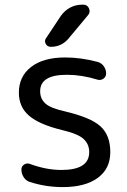

<svg xmlns="http://www.w3.org/2000/svg" viewBox="-20 -800 537 810"><path d="M331.1 -780.3Q348.6 -780.3 355.5 -764.6Q362.3 -749 351.6 -736.3L268.6 -636.7Q239.3 -602.5 194.3 -602.5Q179.7 -602.5 172.9 -615.2Q166 -627.9 174.8 -639.6L236.3 -732.4Q252 -754.9 275.4 -767.6Q298.8 -780.3 326.2 -780.3ZM239.3 -83Q356.4 -83 356.4 -158.2Q356.4 -191.4 333 -213.4Q309.6 -235.4 243.2 -251Q146.5 -274.4 103 -311.5Q59.6 -348.6 59.6 -409.2Q59.6 -477.5 111.3 -517.6Q163.1 -557.6 254.9 -557.6Q321.3 -557.6 390.6 -539.1Q407.2 -535.2 417.5 -521Q427.7 -506.8 427.7 -490.2Q427.7 -475.6 416 -467.8Q404.3 -460 391.6 -463.9Q324.2 -484.4 264.6 -484.4Q262.7 -484.4 260.7 -484.4Q149.4 -484.4 149.4 -415Q149.4 -383.8 170.9 -363.8Q192.4 -343.8 253.9 -330.1Q362.3 -304.7 403.8 -267.1Q445.3 -229.5 445.3 -158.2Q445.3 -87.9 392.1 -49.3Q338.9 -10.7 245.1 -10.7Q172.9 -10.7 106.4 -32.2Q89.8 -37.1 80.1 -52.2Q70.3 -67.4 70.3 -85Q70.3 -98.6 82 -106Q93.8 -113.3 106.4 -108.4Q174.8 -83 239.3 -83Z"/></svg>

Font: Gen Jyuu Gothic P Regular
Style: Regular
Weight: 400
Designer: [Source Han Sans]
Ryoko NISHIZUKA  (kana & ideographs); Paul D. Hunt (Latin, Greek & Cyrillic); Wenlong ZHANG  (bopomofo
Version: Version 1.002.20150607